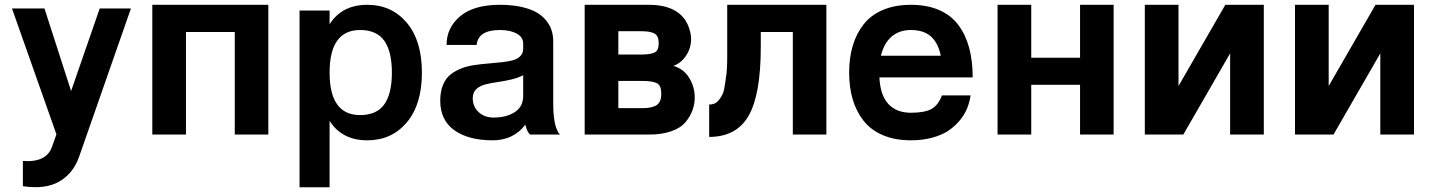

<svg xmlns="http://www.w3.org/2000/svg" viewBox="-20 -560 5969 799"><path d="M75.2 109.9Q173.8 117.2 196.8 49.8L214.8 -1L29.8 -524.9H165L275.9 -181.2L395 -524.9H524.9L310.1 89.8Q285.6 161.1 227.3 195.1Q168.9 229 75.2 214.8Z M613.8 -540H1096.7V0H957V-426.8H753.9V0H613.8Z M1351.6 -257.8Q1351.6 -81.1 1478.5 -81.1Q1547.4 -81.1 1579.1 -125.5Q1610.8 -169.9 1610.8 -257.8Q1610.8 -345.7 1579.1 -390.4Q1547.4 -435.1 1478.5 -435.1Q1351.6 -435.1 1351.6 -257.8ZM1226.6 -516.1H1351.6V-459Q1402.8 -540 1508.8 -540Q1609.9 -540 1672.9 -465.3Q1735.8 -390.6 1735.8 -257.8Q1735.8 -125.5 1672.9 -50.8Q1609.9 23.9 1508.8 23.9Q1402.8 23.9 1351.6 -57.1V219.2H1226.6Z M2157.2 -377.9Q2157.2 -405.8 2130.1 -420.4Q2103 -435.1 2060.1 -435.1Q1970.2 -435.1 1963.4 -373H1838.4Q1838.4 -445.3 1895.3 -492.7Q1952.1 -540 2060.1 -540Q2109.9 -540 2148.7 -531.5Q2187.5 -522.9 2212.2 -508.8Q2236.8 -494.6 2252.9 -474.6Q2269 -454.6 2275.6 -433.3Q2282.2 -412.1 2282.2 -388.2V-125Q2282.2 -94.2 2285.4 -70.1Q2288.6 -45.9 2292.7 -33.4Q2296.9 -21 2301.3 -12.7Q2305.7 -4.4 2308.6 -2L2312 0H2187Q2174.8 -6.8 2166 -41Q2116.7 23.9 2030.3 23.9Q1929.2 23.9 1870.6 -18.1Q1812 -60.1 1812 -141.1Q1812 -179.2 1823.7 -207Q1835.4 -234.9 1855.5 -250.5Q1875.5 -266.1 1901.4 -275.9Q1927.2 -285.6 1956.1 -289.6Q1984.9 -293.5 2013.4 -295.9Q2042 -298.3 2067.9 -301Q2093.8 -303.7 2113.8 -309.1Q2133.8 -314.5 2145.5 -326.7Q2157.2 -338.9 2157.2 -357.9ZM2157.2 -161.1V-247.1Q2136.7 -235.8 2106 -228.8Q2075.2 -221.7 2049.3 -218.3Q2023.4 -214.8 1999.3 -208.5Q1975.1 -202.1 1961.2 -188.2Q1947.3 -174.3 1947.3 -150.9Q1947.3 -116.7 1971.4 -93.8Q1995.6 -70.8 2035.2 -70.8Q2087.4 -70.8 2122.3 -93.5Q2157.2 -116.2 2157.2 -161.1Z M2856 -397.9Q2856 -359.4 2834.7 -327.9Q2813.5 -296.4 2782.2 -286.1Q2825.7 -272.9 2848.1 -235.8Q2871.1 -198.2 2871.1 -154.8Q2871.1 -98.6 2834 -53.2Q2813 -27.3 2773.2 -13.7Q2733.4 0 2682.1 0H2413.1V-540H2679.2Q2815.4 -540 2848.1 -441.9Q2856 -417.5 2856 -397.9ZM2721.2 -379.9Q2721.2 -410.6 2703.9 -420.4Q2686.5 -430.2 2647 -430.2H2553.2V-333H2647Q2687.5 -333 2704.3 -341.6Q2721.2 -350.1 2721.2 -379.9ZM2731.9 -169.9Q2731.9 -203.6 2714.4 -213.4Q2696.8 -223.1 2653.3 -223.1H2553.2V-109.9H2653.3Q2693.8 -109.9 2712.9 -122.8Q2731.9 -135.7 2731.9 -169.9Z M3006.3 -540H3418.9V0H3279.3V-426.8H3146V-366.2Q3146 -166 3095.2 -78.1Q3044.4 9.8 2931.2 9.8V-125Q2952.6 -125 2964.6 -136.2Q2976.6 -147.5 2987.3 -168.9Q2990.7 -175.8 2993.2 -187.5Q2995.6 -199.2 2998 -216.3Q3000.5 -233.4 3001 -237.8Q3006.3 -265.1 3006.3 -328.1Z M3771 -435.1Q3722.2 -435.1 3690.2 -407.5Q3658.2 -379.9 3646 -328.1H3895Q3883.8 -382.3 3853.5 -408.7Q3823.2 -435.1 3771 -435.1ZM3771 23.9Q3704.6 23.9 3654.5 2.7Q3604.5 -18.6 3574.2 -56.9Q3543.9 -95.2 3528.8 -145.5Q3513.7 -195.8 3513.7 -257.8Q3513.7 -319.8 3528.8 -370.1Q3543.9 -420.4 3574.2 -459Q3604.5 -497.6 3654.5 -518.8Q3704.6 -540 3771 -540Q3837.4 -540 3887.2 -518.6Q3937 -497.1 3967.5 -456.8Q3998 -416.5 4012.9 -361.8Q4027.8 -307.1 4027.8 -237.8H3639.6Q3643.1 -164.1 3676.8 -127.4Q3710.4 -90.8 3771 -90.8Q3827.1 -90.8 3855.7 -106.2Q3884.3 -121.6 3899.9 -163.1H4019Q4015.1 -134.8 4004.4 -108.6Q3993.7 -82.5 3973.4 -58.1Q3953.1 -33.7 3925.8 -15.6Q3898.4 2.4 3858.6 13.2Q3818.8 23.9 3771 23.9Z M4131.3 -540H4271.5V-319.8H4474.6V-540H4614.3V0H4474.6V-207H4271.5V0H4131.3Z M4744.1 -540H4884.3V-202.1L5079.1 -540H5239.3V0H5099.1V-337.9L4904.3 0H4744.1Z M5369.1 -540H5509.3V-202.1L5704.1 -540H5864.3V0H5724.1V-337.9L5529.3 0H5369.1Z"/></svg>

Font: Miedinger*
Style: Bold
Weight: 700
Version: Version 001.000